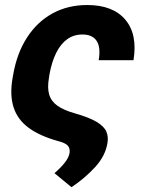

<svg xmlns="http://www.w3.org/2000/svg" viewBox="-20 -573 582 776"><path d="M332.5 -552.7Q436.5 -552.7 486.6 -493.4Q536.6 -434.1 519.5 -329.6H378.9Q387.7 -381.8 370.6 -407.7Q353.5 -433.6 313 -433.6Q278.3 -433.6 251.7 -414.6Q225.1 -395.5 207 -359.1Q189 -322.8 179.7 -271L177.7 -257.3Q170.9 -218.3 178.7 -191.2Q186.5 -164.1 211.7 -146Q236.8 -127.9 281.7 -115.2Q341.3 -98.1 371.1 -80.1Q400.9 -62 409.9 -41Q418.9 -20 414.1 5.9Q405.8 57.1 364.7 102.1Q323.7 147 269 183.6L200.2 127Q227.5 103 242.9 83Q258.3 63 261.2 44.9Q263.7 26.9 254.2 15.9Q244.6 4.9 216.3 -2.4Q140.1 -23.4 95.2 -56.9Q50.3 -90.3 34.7 -139.9Q19 -189.5 30.8 -257.3L33.2 -271Q48.3 -357.9 89.1 -421.1Q129.9 -484.4 191.9 -518.6Q253.9 -552.7 332.5 -552.7Z"/></svg>

Font: Inter Tight
Style: Bold Italic
Weight: 700
Italic angle: -9.39999°
Designer: Rasmus Andersson
Foundry: rsms
Version: Version 3.004